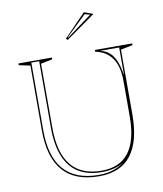

<svg xmlns="http://www.w3.org/2000/svg" viewBox="-100 -1013 938 1105"><g transform="rotate(-10 369.5 -460.5)"><path d="M390 12Q250 12 180 -67.5Q110 -147 110 -304V-684L44 -698V-708H240V-698L172 -684V-310Q172 -163 231.5 -90Q291 -17 409 -17Q516 -17 569 -87Q622 -157 622 -297V-505Q622 -545 614 -578Q606 -611 590 -635Q574 -659 549.5 -675Q525 -691 491 -698V-708H709V-698L639 -684V-306Q639 -148 577 -68Q515 12 390 12ZM390 4Q436 4 473 -8Q510 -20 538 -41Q512 -25 480 -17Q448 -9 409 -9Q328 -9 273.5 -42.5Q219 -76 191.5 -143.5Q164 -211 164 -310V-700H118V-304Q118 -150 186 -73Q254 4 390 4ZM519 -698Q542 -693 559 -682.5Q576 -672 589 -655Q602 -638 611 -615Q620 -592 626 -562L629 -543H631V-698ZM347 -792 338 -801 466 -933 519 -914ZM350 -807 353 -805 499 -913 468 -921Z"/></g></svg>

Font: Kalnia Glaze Thin Light
Style: Regular
Weight: 300
Version: Version 1.110